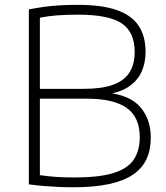

<svg xmlns="http://www.w3.org/2000/svg" viewBox="-20 -767 684 792"><path d="M282.5 5.5Q251.5 5.5 222.5 4.2Q193.5 3 163.5 0.5Q133.5 -2 99 -6.5V-728Q131 -734.5 162 -738.8Q193 -743 227 -745Q261 -747 301 -747Q399.5 -747 461 -725.8Q522.5 -704.5 551.5 -661.2Q580.5 -618 580.5 -553Q580.5 -508 564.2 -471.5Q548 -435 512 -410.2Q476 -385.5 417 -377.5L419 -385Q515.5 -375.5 558.8 -325.2Q602 -275 602 -199.5Q602 -149.5 584.5 -111.2Q567 -73 529 -47Q491 -21 430.2 -7.8Q369.5 5.5 282.5 5.5ZM287.5 -35Q390 -35 448.8 -53.5Q507.5 -72 532 -109Q556.5 -146 556.5 -201Q556.5 -283.5 502.8 -321.8Q449 -360 336.5 -360H135.5V-400.5H326Q398.5 -400.5 444.8 -416.8Q491 -433 513.2 -466.8Q535.5 -500.5 535.5 -552.5Q535.5 -635 481.8 -670.8Q428 -706.5 303 -706.5Q251.5 -706.5 214.2 -703.5Q177 -700.5 144.5 -694V-44.5Q178 -39.5 212 -37.2Q246 -35 287.5 -35Z"/></svg>

Font: Encode Sans SC SemiExpanded ExtraLight
Style: Regular
Weight: 250
Width: 6
Designer: Multiple Designers
Foundry: Impallari Type
Version: Version 3.002